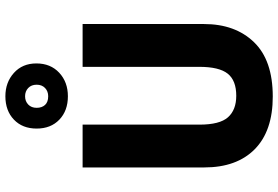

<svg xmlns="http://www.w3.org/2000/svg" viewBox="-184 -864 1058 731"><g transform="rotate(-90 345.5 -499.0)"><path d="M619 -252Q619 -133 550 -61.5Q481 10 343 10Q212 10 142.5 -58.5Q73 -127 73 -251V-714H236V-269Q236 -192 264 -160.5Q292 -129 346 -129Q404 -129 430 -161.5Q456 -194 456 -270V-714H619ZM344 -770Q289 -770 255 -802.5Q221 -835 221 -889Q221 -943 255 -975.5Q289 -1008 344 -1008Q397 -1008 433 -975.5Q469 -943 469 -890Q469 -836 433.5 -803Q398 -770 344 -770ZM344 -845Q363 -845 375.5 -857Q388 -869 388 -889Q388 -909 375.5 -921Q363 -933 344 -933Q325 -933 312.5 -921Q300 -909 300 -889Q300 -869 311 -857Q322 -845 344 -845Z"/></g></svg>

Font: Noto Sans Malayalam SemiCondensed ExtraBold
Style: Regular
Weight: 800
Width: 4
Designer: Jelle Bosma - Monotype Design Team
Foundry: Monotype Imaging Inc.
Version: Version 2.104; ttfautohint (v1.8.4.7-5d5b)